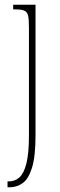

<svg xmlns="http://www.w3.org/2000/svg" viewBox="-20 -556 253 816"><path d="M12 240V215H17Q44 215 63 197.5Q82 180 92.5 137.5Q103 95 103 20V-440Q103 -473 99.5 -489Q96 -505 84 -510.5Q72 -516 47 -516H36V-536H131V18Q131 109 116 157Q101 205 76 222.5Q51 240 21 240Z"/></svg>

Font: Noto Serif Tamil ExtraCondensed Thin
Style: Regular
Weight: 100
Width: 2
Designer: Indian Type Foundry, Tom Grace, and the Monotype Design Team
Foundry: Monotype Imaging Inc.
Version: Version 2.004; ttfautohint (v1.8.4.7-5d5b)